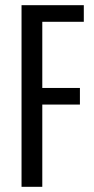

<svg xmlns="http://www.w3.org/2000/svg" viewBox="-20 -720 363 740"><path d="M143 -317V0H63V-700H303V-636H143V-381H288V-317Z"/></svg>

Font: Pathway Gothic One
Style: Regular
Weight: 400
Version: Version 1.003; ttfautohint (v1.8.4.7-5d5b);gftools[0.9.26]